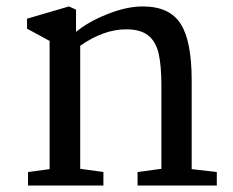

<svg xmlns="http://www.w3.org/2000/svg" viewBox="-20 -576 722 596"><path d="M134 -51V-449L64 -487V-518L194 -556L216 -546V-477Q253 -508 313 -532Q373 -556 423 -556Q506 -556 540.5 -502.5Q575 -449 575 -327V-51L653 -42V0H407V-42L481 -52V-310Q481 -372 472.5 -409.5Q464 -447 440 -466Q416 -485 372 -485Q302 -485 229 -434V-52L301 -42V0H67V-42Z"/></svg>

Font: Martel DemiBold
Style: Regular
Weight: 600
Designer: Dan Reynolds
Foundry: Dan Reynolds
Version: Version 1.001; ttfautohint (v1.1) -l 5 -r 5 -G 72 -x 0 -D la